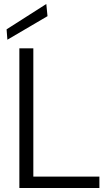

<svg xmlns="http://www.w3.org/2000/svg" viewBox="-20 -942 559 962"><path d="M77 0V-700H147V-57H478V0ZM17 -743 13 -795 212 -922 218 -861Z"/></svg>

Font: DM Sans 18pt Light
Style: Regular
Weight: 300
Designer: Colophon Foundry, Jonny Pinhorn
Foundry: Colophon Foundry
Version: Version 4.004;gftools[0.9.30]